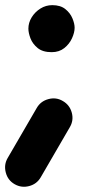

<svg xmlns="http://www.w3.org/2000/svg" viewBox="-34 -558 347 742"><path d="M75.7 -447.3Q75.7 -470.2 88.4 -491Q101.1 -511.7 122.1 -524.9Q143.1 -538.1 168 -538.1Q199.7 -538.1 218.5 -522.9Q237.3 -507.8 245.8 -487.3Q254.4 -466.8 254.4 -450.7Q254.4 -432.6 244.4 -410.4Q234.4 -388.2 214.6 -372.3Q194.8 -356.4 165.5 -356.4Q130.9 -356.4 111.3 -372.6Q91.8 -388.7 83.7 -409.9Q75.7 -431.2 75.7 -447.3ZM22.5 153.8Q-3.9 138.7 -11.7 108.6Q-19.5 78.6 -4.4 52.7L107.9 -140.6Q123 -167 153.1 -175Q183.1 -183.1 209 -167.5Q235.4 -152.3 243.4 -122.6Q251.5 -92.8 235.8 -66.4L123.5 127Q108.4 153.3 78.6 161.1Q48.8 168.9 22.5 153.8Z"/></svg>

Font: Mikhak ExtraBold
Style: Regular
Weight: 800
Designer: Amin Abedi
Version: Version 3.3